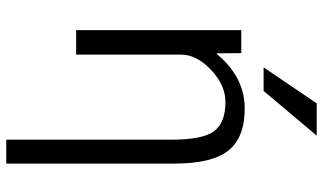

<svg xmlns="http://www.w3.org/2000/svg" viewBox="-226 -570 1017 604"><g transform="rotate(90 282.0 -268.5)"><path d="M322.3 -530.3Q413.1 -530.3 454.1 -479Q495.1 -427.7 495.1 -309.6V219.7H419.9V-299.8Q419.9 -398.4 393.1 -434.1Q366.2 -469.7 301.8 -469.7Q248 -469.7 200.2 -424.3Q152.3 -378.9 152.3 -330.1V0H75.2V-519.5H147.5L148.4 -442.4H150.4Q222.7 -530.3 322.3 -530.3ZM305.7 -756.8H407.2L266.6 -589.8H192.4Z"/></g></svg>

Font: Mgen+ 1c regular
Style: Regular
Weight: 400
Designer: [Source Han Sans]
Ryoko NISHIZUKA  (kana & ideographs); Paul D. Hunt (Latin, Greek & Cyrillic); Wenlong ZHANG  (bopomofo
Version: Version 1.059.20150602